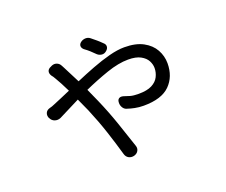

<svg xmlns="http://www.w3.org/2000/svg" viewBox="-114 -800 1228 1044"><g transform="rotate(-20 500.0 -278.0)"><path d="M547 -519Q535 -509 520.5 -510.5Q506 -512 495 -522Q480 -537 468 -548Q456 -559 438 -572Q427 -582 427 -593.5Q427 -605 439 -614Q451 -623 466.5 -623.5Q482 -624 494 -614Q510 -601 522 -591Q534 -581 550 -565Q562 -555 561 -542Q560 -529 547 -519ZM132 -285Q125 -301 131 -315Q137 -329 155 -334Q164 -336 169 -338Q174 -340 184 -344Q205 -352 230.5 -363.5Q256 -375 285 -387Q272 -414 260.5 -435.5Q249 -457 240 -472Q233 -484 231 -487Q229 -490 224 -496Q214 -511 217.5 -524Q221 -537 239 -544L245 -547Q260 -553 274 -547.5Q288 -542 295 -528Q297 -525 298 -522.5Q299 -520 303 -513L352 -417Q403 -439 456.5 -459.5Q510 -480 559.5 -493Q609 -506 648 -506Q714 -506 756.5 -483Q799 -460 819.5 -423Q840 -386 840 -344Q840 -267 792 -219Q744 -171 640 -171Q613 -171 589 -176Q565 -181 551 -186Q535 -189 526 -203Q517 -217 518 -233Q518 -249 528 -255.5Q538 -262 554 -257Q571 -251 588.5 -246Q606 -241 636 -241Q685 -241 713 -255.5Q741 -270 753 -294Q765 -318 765 -344Q765 -365 754 -386Q743 -407 716.5 -421.5Q690 -436 645 -436Q589 -436 519.5 -412Q450 -388 381 -357L415 -281Q448 -206 475 -127.5Q502 -49 524 18Q530 34 522.5 48Q515 62 497 67Q480 71 466 63.5Q452 56 447 39Q428 -28 404 -101Q380 -174 348 -250L314 -325L191 -263Q174 -256 157.5 -261.5Q141 -267 133 -284Z"/></g></svg>

Font: Chiron GoRound TC
Style: Regular
Weight: 400
Designer: Ryoko NISHIZUKA 西塚涼子 (kana, bopomofo & ideographs); Paul D. Hunt (Latin, Greek & Cyrillic); Sandoll Communications 산돌커뮤니
Foundry: Adobe
Version: Version 1.000;hotconv 1.1.1;makeotfexe 2.6.0